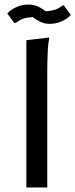

<svg xmlns="http://www.w3.org/2000/svg" viewBox="-20 -825 332 845"><path d="M96 -648 196 -660V-652Q192 -634 190.5 -607Q189 -580 188.5 -552Q188 -524 188 -504V0H96ZM197 -720Q175 -720 154.5 -730.5Q134 -741 120 -753.5Q106 -766 103 -772L160 -752Q130 -751 102 -747.5Q74 -744 49 -724H43L12 -766Q27 -782 51.5 -793.5Q76 -805 107 -805Q134 -805 157 -791.5Q180 -778 194.5 -762.5Q209 -747 212 -741L152 -775Q158 -775 175 -775Q192 -775 214 -780Q236 -785 255 -801H261L292 -759Q277 -743 252.5 -731.5Q228 -720 197 -720Z"/></svg>

Font: Kufam
Style: Regular
Weight: 400
Designer: Wael Morcos, Artur Schmal
Foundry: Original Type
Version: Version 1.301; ttfautohint (v1.8.3)